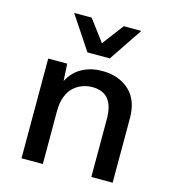

<svg xmlns="http://www.w3.org/2000/svg" viewBox="-110 -838 840 930"><g transform="rotate(15 309.5 -373.0)"><path d="M483.9 -746.1 371.1 -578.1H258.8L147 -746.1H234.9L314.9 -639.2L396 -746.1ZM83 0V-500H178.2L183.1 -414.1Q207.5 -461.9 251.5 -485.8Q295.4 -509.8 352.1 -509.8Q435.5 -509.8 487.8 -462.2Q540 -414.6 540 -324.2V0H433.1V-291Q433.1 -421.9 326.2 -421.9Q300.3 -421.9 276.9 -413.3Q253.4 -404.8 233.4 -387Q213.4 -369.1 201.7 -338.1Q189.9 -307.1 189.9 -266.1V0Z"/></g></svg>

Font: Work Sans Medium
Style: Regular
Weight: 500
Designer: Wei Huang
Foundry: Wei Huang
Version: Version 2.012